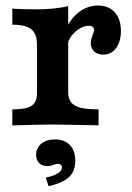

<svg xmlns="http://www.w3.org/2000/svg" viewBox="-20 -448 473 686"><path d="M112.1 -115.3V-288.8Q112.1 -327.1 91.8 -343.5Q71.6 -359.8 24 -359.8V-417.1L57.8 -415.4Q75.6 -414.6 108.5 -414.6Q173.8 -414.6 223.6 -425.9V-119.7Q223.6 -96.1 233.8 -82.8Q244 -69.4 267.3 -63.3Q290.6 -57.3 332.1 -57.3V0L304.6 -0.8Q195.7 -3.2 169.6 -3.2Q131.7 -3.2 24 0V-57.3Q57.7 -57.3 76.8 -62.9Q95.8 -68.5 103.9 -80.9Q112.1 -93.2 112.1 -115.3ZM304.3 -294Q304.3 -301.2 306.4 -308.9Q308.6 -316.6 311 -323Q312.9 -327.5 314.5 -332.2Q316.1 -336.8 316.1 -340.8Q316.1 -348.2 311.1 -352Q306.2 -355.8 296.6 -355.8Q281.4 -355.8 264.9 -346.1Q248.3 -336.4 235.9 -320.3Q223.6 -304.2 220 -285.3L216.8 -346.8Q235 -385.2 264.9 -406.8Q294.9 -428.3 330.3 -428.3Q368.2 -428.3 390.1 -403.9Q412 -379.5 412 -337.4Q412 -299.4 394.7 -276.1Q377.4 -252.8 348.9 -252.8Q328.6 -252.8 316.4 -264.2Q304.3 -275.6 304.3 -294ZM201.4 150.2Q201.4 144.5 197.4 140.9Q193.4 137.3 186.9 137.3Q181.7 137.3 172.7 140.5Q167.8 142.5 161.8 144Q155.8 145.4 149.2 145.4Q130.8 145.4 119.9 134.6Q109.1 123.8 109.1 105.1Q109.1 80.8 127.6 65.4Q146.1 50.1 176.3 50.1Q210.6 50.1 229.7 70.3Q248.9 90.5 248.9 126.9Q248.9 163.7 226.6 184.7Q204.2 205.7 153.6 217.3L143.6 186.5Q171.1 181 186.3 171.4Q201.4 161.8 201.4 150.2Z"/></svg>

Font: Playfair Micro SmCond SmLight
Style: Regular
Weight: 360
Width: 4
Designer: Claus Eggers Sørensen
Foundry: Claus Eggers Sørensen
Version: Version 2.100;Glyphs 3.2 (3219)